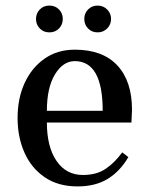

<svg xmlns="http://www.w3.org/2000/svg" viewBox="-20 -658 533 688"><path d="M258 10Q188 10 140 -23Q92 -56 67.5 -111.5Q43 -167 43 -235Q43 -306 68.5 -361Q94 -416 140 -448Q186 -480 248 -480Q348 -480 400.5 -423.5Q453 -367 453 -265L451 -219H148Q148 -132 182.5 -81.5Q217 -31 277 -31Q326 -31 358.5 -53Q391 -75 418 -112L440 -95Q410 -44 366 -17Q322 10 258 10ZM148 -261H348Q348 -439 248 -439Q206 -439 177 -391.5Q148 -344 148 -261ZM330 -542Q309 -542 295.5 -556Q282 -570 282 -590Q282 -610 295.5 -624Q309 -638 330 -638Q350 -638 364 -624Q378 -610 378 -590Q378 -570 364 -556Q350 -542 330 -542ZM157 -542Q136 -542 122.5 -556Q109 -570 109 -590Q109 -610 122.5 -624Q136 -638 157 -638Q178 -638 191.5 -624Q205 -610 205 -590Q205 -570 191.5 -556Q178 -542 157 -542Z"/></svg>

Font: El Messiri Medium
Style: Regular
Weight: 500
Designer: Mohamed Gaber
Foundry: Kief Type Foundry
Version: Version 2.020; ttfautohint (v1.8.3)